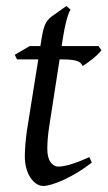

<svg xmlns="http://www.w3.org/2000/svg" viewBox="-20 -594 355 634"><path d="M283.2 -57.1Q259.3 -38.6 235.4 -24.2Q211.4 -9.8 189.9 0Q168.5 9.8 151.1 14.9Q133.8 20 123 20Q110.8 20 99.9 12.7Q88.9 5.4 80.3 -7.6Q71.8 -20.5 66.9 -38.6Q62 -56.6 62 -78.1Q62 -87.4 62.5 -96.7Q63 -106 63.7 -116Q64.5 -126 65.7 -137.2Q66.9 -148.4 68.8 -162.1L106.4 -397.9H36.1L28.8 -413.1L78.1 -441.9H113.3L116.2 -459Q119.1 -479 122.3 -492.2Q125.5 -505.4 129.6 -514.2Q133.8 -522.9 138.7 -528.6Q143.6 -534.2 149.9 -539.1L199.2 -574.2L212.9 -562Q209.5 -557.6 205.6 -546.4Q202.1 -536.6 197.5 -518.6Q192.9 -500.5 188 -470.2L183.6 -441.9H305.2L314.9 -428.2Q310.1 -421.4 301.5 -413.3Q293 -405.3 283.7 -397.9Q274.4 -390.6 265.9 -384.5Q257.3 -378.4 252.9 -376Q250 -382.8 244.9 -387Q239.7 -391.1 231 -393.6Q222.2 -396 209.2 -397Q196.3 -397.9 178.2 -397.9H176.8L142.1 -173.8Q140.6 -164.6 139.4 -154.1Q138.2 -143.6 137.5 -134Q136.7 -124.5 136.5 -116.2Q136.2 -107.9 136.2 -103Q136.2 -72.8 147.2 -58.3Q158.2 -43.9 171.9 -43.9Q189 -43.9 213.6 -51.3Q238.3 -58.6 274.9 -75.2Z"/></svg>

Font: Gentium Basic
Style: Italic
Weight: 400
Italic angle: -8°
Designer: J. Victor Gaultney and Annie Olsen
Foundry: SIL International
Version: Version 1.102; 2013; Maintenance release